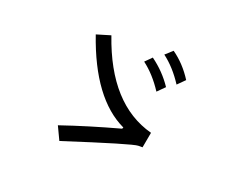

<svg xmlns="http://www.w3.org/2000/svg" viewBox="-106 -868 1212 999"><g transform="rotate(20 500.0 -368.5)"><path d="M812.5 -570.3 773.4 -531.2Q722.7 -609.4 660.2 -656.2L699.2 -691.4Q765.6 -644.5 812.5 -570.3ZM734.4 -250 718.8 -164.1H695.3Q664.1 -164.1 300.8 -46.9L265.6 -121.1Q414.1 -171.9 585.9 -218.8L589.8 -226.6Q398.4 -316.4 289.1 -632.8L367.2 -656.2Q484.4 -316.4 734.4 -250ZM726.6 -500 687.5 -460.9Q636.7 -539.1 574.2 -585.9L609.4 -621.1Q679.7 -570.3 726.6 -500Z"/></g></svg>

Font: Droid Sans Fallback
Style: Regular
Weight: 400
Designer: Steve Matteson
Foundry: Ascender Corporation
Version: 3.00 (Khmer version)